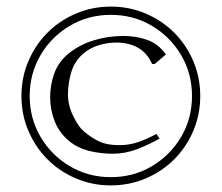

<svg xmlns="http://www.w3.org/2000/svg" viewBox="-20 -728 672 582"><path d="M45 -437Q45 -493 66 -542.5Q87 -592 124 -629Q161 -666 210.5 -687Q260 -708 316 -708Q372 -708 421.5 -687Q471 -666 508 -629Q545 -592 566 -542.5Q587 -493 587 -437Q587 -381 566 -331.5Q545 -282 508 -245Q471 -208 421.5 -187Q372 -166 316 -166Q260 -166 210.5 -187Q161 -208 124 -245Q87 -282 66 -331.5Q45 -381 45 -437ZM70 -437Q70 -369 103 -313Q136 -257 192 -224Q248 -191 316 -191Q384 -191 440 -224Q496 -257 529 -313Q562 -369 562 -437Q562 -505 529 -561Q496 -617 440 -650Q384 -683 316 -683Q248 -683 192 -650Q136 -617 103 -561Q70 -505 70 -437ZM483 -563 449 -534H441Q426 -568 398 -583.5Q370 -599 333 -599Q306 -599 279.5 -591Q253 -583 233 -566Q206 -543 196 -509Q186 -475 186 -442Q186 -408 202.5 -375Q219 -342 234 -330Q259 -309 282 -298.5Q305 -288 342 -288Q373 -288 401 -298Q429 -308 454 -322L464 -308Q432 -290 396 -276Q360 -262 321 -262Q285 -262 250.5 -270.5Q216 -279 190 -300Q159 -326 145.5 -361Q132 -396 132 -433Q132 -469 144 -504Q156 -539 187 -565Q220 -592 263.5 -605.5Q307 -619 354 -619Q393 -619 426.5 -607Q460 -595 483 -563Z"/></svg>

Font: Aref Ruqaa Ink
Style: Regular
Weight: 400
Designer: Abdullah Aref
Version: Version 1.005